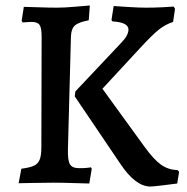

<svg xmlns="http://www.w3.org/2000/svg" viewBox="-20 -667 681 701"><path d="M95 -587Q85 -587 75.5 -586Q66 -585 63 -585L59 -591L67 -642Q81 -642 118 -640.5Q155 -639 188 -639Q215 -639 255 -642.5Q295 -646 308 -647L304 -593Q267 -586 253.5 -574Q240 -562 239 -534L228 -121Q227 -81 235.5 -67Q244 -53 269 -53Q285 -53 296.5 -54Q308 -55 312 -56L315 -51L306 3Q291 3 252 1.5Q213 0 174 0Q132 0 96 1Q60 2 48 2L58 -51Q89 -55 104 -62Q119 -69 125 -84.5Q131 -100 131 -129L132 -533Q132 -565 124.5 -576Q117 -587 95 -587ZM420 -508Q449 -537 449 -559Q449 -572 435 -579.5Q421 -587 390 -589L387 -594L395 -645Q408 -644 448 -641.5Q488 -639 512 -639Q544 -639 573.5 -640.5Q603 -642 614 -643L619 -635L612 -587Q584 -578 559.5 -558.5Q535 -539 490 -490L354 -343L507 -132Q541 -85 567.5 -66Q594 -47 628 -46L634 -40L627 3Q614 5 576 9.5Q538 14 529 14Q474 14 418 -71L253 -315L255 -333Z"/></svg>

Font: Alegreya SC Medium
Style: Regular
Weight: 500
Designer: Juan Pablo del Peral
Foundry: Huerta Tipografica
Version: Version 2.007; ttfautohint (v1.6)